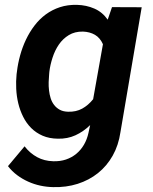

<svg xmlns="http://www.w3.org/2000/svg" viewBox="-20 -558 627 786"><path d="M49.3 -264.6Q53.2 -297.9 62.5 -331.5Q71.8 -365.2 86.4 -396Q101.1 -426.8 121.1 -453.1Q141.1 -479.5 167.2 -498.8Q193.4 -518.1 225.3 -528.6Q257.3 -539.1 295.4 -538.1Q333.5 -537.1 366.2 -522.9Q398.9 -508.8 420.9 -477.5L438.5 -528.8L560.1 -528.3L473.1 -17.1Q465.3 36.6 441.4 79.1Q417.5 121.6 381.1 150.6Q344.7 179.7 297.9 194.6Q251 209.5 197.3 208Q170.9 207.5 145 201.9Q119.1 196.3 95.2 185.5Q71.3 174.8 50 158.9Q28.8 143.1 12.7 122.1L80.6 41Q102.5 69.3 131.8 85.2Q161.1 101.1 197.8 102.1Q226.1 103 250 95Q273.9 86.9 292.5 71.5Q311 56.2 323.7 34.4Q336.4 12.7 342.3 -14.6L349.1 -45.9Q321.3 -19 288.8 -4.2Q256.3 10.7 216.8 9.8Q181.6 9.3 154.5 -2.4Q127.4 -14.2 107.7 -33.9Q87.9 -53.7 75 -79.6Q62 -105.5 54.9 -134.5Q47.9 -163.6 46.4 -194.3Q44.9 -225.1 47.9 -254.4ZM181.2 -254.4Q179.7 -239.3 179.2 -221.9Q178.7 -204.6 180.7 -187.7Q182.6 -170.9 187.5 -155.5Q192.4 -140.1 201.7 -128.2Q210.9 -116.2 224.9 -108.6Q238.8 -101.1 258.8 -100.6Q291.5 -99.6 316.4 -113.3Q341.3 -127 361.3 -151.9L401.4 -377Q389.6 -403.3 368.7 -415.5Q347.7 -427.7 319.3 -428.7Q286.1 -429.2 261.7 -414.3Q237.3 -399.4 220.9 -375.5Q204.6 -351.6 195.1 -322Q185.5 -292.5 182.1 -264.6Z"/></svg>

Font: TypoPRO Roboto Mono
Style: Bold Italic
Weight: 700
Designer: Google
Version: Version 2.000986; 2015; ttfautohint (v1.3)